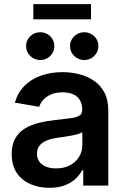

<svg xmlns="http://www.w3.org/2000/svg" viewBox="-20 -897 609 928"><path d="M218.8 10.7Q167 10.7 125.5 -7.8Q84 -26.4 60.3 -62.5Q36.6 -98.6 36.6 -152.3Q36.6 -198.2 53.7 -228Q70.8 -257.8 100.3 -275.9Q129.9 -293.9 166.7 -303Q203.6 -312 243.7 -316.4Q291.5 -321.8 320.8 -325.7Q350.1 -329.6 363.8 -338.1Q377.4 -346.7 377.4 -365.2V-368.2Q377.4 -394 366.5 -412.6Q355.5 -431.2 334.5 -440.9Q313.5 -450.7 282.2 -450.7Q251 -450.7 227.8 -440.9Q204.6 -431.2 190.2 -415.5Q175.8 -399.9 169.4 -380.9L51.8 -400.9Q65.9 -449.7 98.6 -482.4Q131.3 -515.1 178.5 -531.7Q225.6 -548.3 282.2 -548.3Q322.8 -548.3 362.1 -538.6Q401.4 -528.8 433.3 -507.3Q465.3 -485.8 484.4 -450.4Q503.4 -415 503.4 -362.8V0H382.3V-74.7H377.4Q365.7 -51.8 344.5 -32.2Q323.2 -12.7 292.2 -1Q261.2 10.7 218.8 10.7ZM251 -83Q290 -83 318.6 -98.4Q347.2 -113.8 362.5 -139.4Q377.9 -165 377.9 -194.8V-258.3Q372.1 -253.4 357.9 -249.3Q343.8 -245.1 325.7 -241.7Q307.6 -238.3 290 -235.8Q272.5 -233.4 258.8 -231.4Q230.5 -227.5 207.8 -218.8Q185.1 -210 171.9 -194.3Q158.7 -178.7 158.7 -153.8Q158.7 -130.9 170.7 -115Q182.6 -99.1 203.4 -91.1Q224.1 -83 251 -83ZM387.2 -606.9Q358.9 -606.9 338.6 -626.7Q318.4 -646.5 318.4 -674.3Q318.4 -702.1 338.6 -721.7Q358.9 -741.2 387.2 -741.2Q416 -741.2 435.8 -721.7Q455.6 -702.1 455.6 -674.3Q455.6 -646.5 435.8 -626.7Q416 -606.9 387.2 -606.9ZM174.3 -606.9Q146 -606.9 126 -626.7Q106 -646.5 106 -674.3Q106 -702.1 126 -721.7Q146 -741.2 174.3 -741.2Q203.1 -741.2 222.9 -721.7Q242.7 -702.1 242.7 -674.3Q242.7 -646.5 222.9 -626.7Q203.1 -606.9 174.3 -606.9ZM419.9 -877V-803.7H141.1V-877Z"/></svg>

Font: Inter 17pt SemiBold
Style: Regular
Weight: 600
Version: Version 4.001;git-66647c0bb